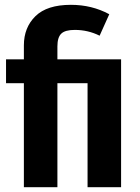

<svg xmlns="http://www.w3.org/2000/svg" viewBox="-20 -776 581 796"><path d="M433 -717 393 -628Q345 -652 290 -652Q250 -652 234 -636.5Q218 -621 218 -584V-530H482V0H343V-431H218V0H79V-431H5V-530H79V-588Q79 -662 127 -709Q175 -756 274 -756Q361 -756 433 -717Z"/></svg>

Font: Fira Sans Condensed SemiBold
Style: Regular
Weight: 600
Width: 3
Designer: bBox Type GmbH & Carrois Corporate GbR & Edenspiekermann AG
Foundry: bBox Type GmbH & Carrois Corporate GbR & Edenspiekermann AG
Version: Version 4.301